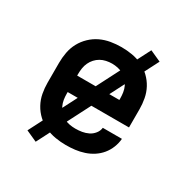

<svg xmlns="http://www.w3.org/2000/svg" viewBox="-153 -730 906 930"><g transform="rotate(30 300.0 -265.0)"><path d="M302 8Q273 8 243 3Q213 -2 186 -14.5Q159 -27 137 -47.5Q115 -68 100.5 -94.5Q86 -121 80.5 -150.5Q75 -180 75 -210V-320Q75 -350 80.5 -379.5Q86 -409 100 -435Q114 -461 136 -482Q158 -503 184.5 -515.5Q211 -528 240.5 -533Q270 -538 300 -538Q330 -538 359.5 -533Q389 -528 415.5 -515.5Q442 -503 464 -482Q486 -461 500 -435Q514 -409 519.5 -379.5Q525 -350 525 -320V-219H182V-210Q182 -193 184.5 -177Q187 -161 194 -146Q201 -131 212.5 -118.5Q224 -106 238.5 -98Q253 -90 269.5 -87Q286 -84 302 -84Q321 -84 339 -87Q357 -90 373.5 -98Q390 -106 402 -121Q414 -136 416 -154H523Q521 -129 511.5 -105Q502 -81 486 -61.5Q470 -42 448.5 -28Q427 -14 402.5 -6Q378 2 353 5Q328 8 302 8ZM418 -311V-320Q418 -336 415.5 -352.5Q413 -369 406 -384Q399 -399 388 -411Q377 -423 363 -431Q349 -439 332.5 -442.5Q316 -446 300 -446Q284 -446 267.5 -442.5Q251 -439 237 -431Q223 -423 212 -411Q201 -399 194 -384Q187 -369 184.5 -352.5Q182 -336 182 -320V-311ZM168 67 106 39 432 -597 494 -569Z"/></g></svg>

Font: Iosevka Curly SmBdEx
Style: Regular
Weight: 600
Width: 7
Monospace: yes
Designer: Belleve Invis
Foundry: Belleve Invis
Version: Version 11.1.0; ttfautohint (v1.8.3)